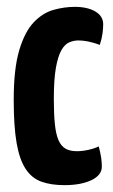

<svg xmlns="http://www.w3.org/2000/svg" viewBox="-20 -530 331 560"><path d="M168 10Q129 10 101 0Q73 -10 55 -37Q37 -64 28.5 -112.5Q20 -161 20 -239Q20 -329 36 -383Q52 -437 78 -464.5Q104 -492 135.5 -501Q167 -510 198 -510Q235 -510 258 -496.5Q281 -483 281 -459Q281 -448 279 -432.5Q277 -417 271 -399Q259 -404 241.5 -408Q224 -412 208 -412Q195 -412 182 -406.5Q169 -401 159 -383.5Q149 -366 143 -332Q137 -298 137 -241Q137 -198 140 -168.5Q143 -139 150.5 -121.5Q158 -104 171 -96.5Q184 -89 204 -89Q220 -89 238 -93Q256 -97 268 -103Q273 -84 275 -70.5Q277 -57 277 -44Q277 -19 246.5 -4.5Q216 10 168 10Z"/></svg>

Font: Yanone Kaffeesatz ExtraLight
Style: Regular
Weight: 200
Designer: Yanone (Cyrillic: Daniel Pouzeot, Huerta Tipografica, and Cyreal)
Foundry: Yanone
Version: Version 2.003